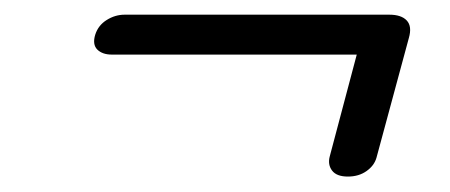

<svg xmlns="http://www.w3.org/2000/svg" viewBox="-20 -442 598 255"><path d="M106.5 -396Q110.5 -408.5 121.8 -415.5Q133 -422.5 145.5 -422.5H497Q513 -422.5 520.2 -414.8Q527.5 -407 523 -391.5L480 -232.5Q477 -222 466.8 -214.8Q456.5 -207.5 442 -207.5Q427 -207.5 421 -215.5Q415 -223.5 418 -234.5L457 -381.5L465 -369.5H128.5Q116 -369.5 109.2 -376.2Q102.5 -383 106.5 -396Z"/></svg>

Font: Fraunces Medium
Style: Italic
Weight: 500
Italic angle: -16°
Version: Version 1.000;[b76b70a41]